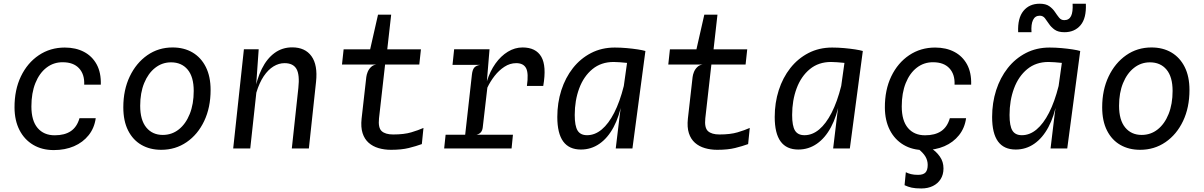

<svg xmlns="http://www.w3.org/2000/svg" viewBox="-20 -818 6634 1058"><path d="M276.5 9Q211.5 9 163 -19.8Q114.5 -48.5 87.5 -101Q60.5 -153.5 60 -225Q59.5 -322.5 95.2 -397Q131 -471.5 194 -513.8Q257 -556 337 -556Q397.5 -556 442.8 -532.2Q488 -508.5 512.8 -463Q537.5 -417.5 535.5 -351.5H444Q446.5 -408.5 415.5 -441.8Q384.5 -475 326 -475Q275.5 -475.5 236.2 -445.2Q197 -415 175 -360.2Q153 -305.5 153 -231.5Q153 -153 187.2 -112.8Q221.5 -72.5 281.5 -72.5Q336 -72.5 370 -95.2Q404 -118 418 -166.5H507.5Q500 -112.5 468.5 -73Q437 -33.5 387.8 -12.2Q338.5 9 276.5 9Z M868.5 7.5Q806.5 7.5 759.5 -19.5Q712.5 -46.5 686 -98.8Q659.5 -151 659.5 -227Q659.5 -322.5 695 -396.8Q730.5 -471 791.8 -513.8Q853 -556.5 931 -556.5Q994 -556.5 1041 -528.8Q1088 -501 1114.2 -448.8Q1140.5 -396.5 1140.5 -322Q1140.5 -225.5 1105.2 -151.2Q1070 -77 1008.5 -34.8Q947 7.5 868.5 7.5ZM877 -74.5Q927 -74.5 965.2 -104.8Q1003.5 -135 1025.5 -189.8Q1047.5 -244.5 1047.5 -317Q1047.5 -394.5 1014 -434.5Q980.5 -474.5 922.5 -474.5Q873.5 -474.5 835 -444.2Q796.5 -414 774.5 -360.2Q752.5 -306.5 752.5 -235Q752.5 -156.5 786.2 -115.5Q820 -74.5 877 -74.5Z M1265 0 1324 -546.5H1405.5L1386.5 -277L1381 -303Q1394.5 -382 1422.8 -438.8Q1451 -495.5 1493.2 -526.2Q1535.5 -557 1590 -557Q1661.5 -557 1696.5 -508.2Q1731.5 -459.5 1721.5 -367L1682 0H1588L1624 -333Q1632 -406 1613.8 -438Q1595.5 -470 1548 -470Q1516.5 -470 1487 -452Q1457.5 -434 1433.2 -398Q1409 -362 1392.5 -307.5L1359 0Z M2134.5 7.5Q2098 7.5 2066.2 -1.8Q2034.5 -11 2011.5 -31.2Q1988.5 -51.5 1978 -84.2Q1967.5 -117 1972.5 -164L1998.5 -393.5Q2000 -406.5 2006 -421.5Q2012 -436.5 2024 -448.2Q2036 -460 2054 -462.5L2016.5 -524L2018.5 -541L2063 -737H2135.5L2110 -510.5L2104.5 -484.5L2068.5 -166Q2063 -114 2083.2 -95.5Q2103.5 -77 2146.5 -77Q2207 -77 2246.2 -88.8Q2285.5 -100.5 2313.5 -113L2304.5 -24Q2273 -12.5 2232.8 -2.5Q2192.5 7.5 2134.5 7.5ZM1864.5 -462.5 1873.5 -546H2299.5L2290.5 -462.5Z M2427.5 0 2435.5 -75.5H2806.5L2799 0ZM2473.5 -460.5 2482.5 -546.5H2677.5L2637 -460.5ZM2536 -10 2580.5 -407.5Q2583.5 -434.5 2593.8 -445.8Q2604 -457 2625.5 -460.5L2589 -490L2595 -530L2677.5 -546.5L2663 -370.5Q2680.5 -426 2710.2 -467.8Q2740 -509.5 2778.5 -533Q2817 -556.5 2859.5 -556.5Q2933 -556.5 2962.8 -505.2Q2992.5 -454 2973.5 -344.5H2883.5Q2893.5 -414.5 2879 -442.2Q2864.5 -470 2824.5 -470Q2790 -470 2759.8 -450.2Q2729.5 -430.5 2705.5 -399.8Q2681.5 -369 2665.5 -335L2640 -115Q2638 -99 2629.8 -89.2Q2621.5 -79.5 2605.5 -75.5L2634 -57L2629 -10Z M3373 0 3396 -191.5 3438.5 -494.5 3456.5 -520 3536.5 -537 3465 0ZM3181 6Q3116 6 3083.5 -38.5Q3051 -83 3051 -173.5Q3051 -251.5 3073.2 -320.8Q3095.5 -390 3137 -442.8Q3178.5 -495.5 3237 -525.8Q3295.5 -556 3367.5 -556Q3400 -556 3433.2 -553Q3466.5 -550 3494 -545.8Q3521.5 -541.5 3536.5 -537L3508.5 -460Q3501.5 -462.5 3482.8 -465.5Q3464 -468.5 3440.5 -471Q3417 -473.5 3395.5 -475Q3374 -476.5 3361.5 -476.5Q3292.5 -476.5 3244.5 -437Q3196.5 -397.5 3171.8 -331.2Q3147 -265 3147 -184.5Q3147 -124 3162.8 -98.5Q3178.5 -73 3215 -73Q3258 -73 3295.8 -104.5Q3333.5 -136 3364.5 -196.5Q3395.5 -257 3417.5 -344.5L3427 -311L3408.5 -260.5Q3393 -177 3361 -117.2Q3329 -57.5 3283.2 -25.8Q3237.5 6 3181 6Z M3932.5 7.5Q3896 7.5 3864.2 -1.8Q3832.5 -11 3809.5 -31.2Q3786.5 -51.5 3776 -84.2Q3765.5 -117 3770.5 -164L3796.5 -393.5Q3798 -406.5 3804 -421.5Q3810 -436.5 3822 -448.2Q3834 -460 3852 -462.5L3814.5 -524L3816.5 -541L3861 -737H3933.5L3908 -510.5L3902.5 -484.5L3866.5 -166Q3861 -114 3881.2 -95.5Q3901.5 -77 3944.5 -77Q4005 -77 4044.2 -88.8Q4083.5 -100.5 4111.5 -113L4102.5 -24Q4071 -12.5 4030.8 -2.5Q3990.5 7.5 3932.5 7.5ZM3662.5 -462.5 3671.5 -546H4097.5L4088.5 -462.5Z M4571 0 4594 -191.5 4636.5 -494.5 4654.5 -520 4734.5 -537 4663 0ZM4379 6Q4314 6 4281.5 -38.5Q4249 -83 4249 -173.5Q4249 -251.5 4271.2 -320.8Q4293.5 -390 4335 -442.8Q4376.5 -495.5 4435 -525.8Q4493.5 -556 4565.5 -556Q4598 -556 4631.2 -553Q4664.5 -550 4692 -545.8Q4719.5 -541.5 4734.5 -537L4706.5 -460Q4699.5 -462.5 4680.8 -465.5Q4662 -468.5 4638.5 -471Q4615 -473.5 4593.5 -475Q4572 -476.5 4559.5 -476.5Q4490.5 -476.5 4442.5 -437Q4394.5 -397.5 4369.8 -331.2Q4345 -265 4345 -184.5Q4345 -124 4360.8 -98.5Q4376.5 -73 4413 -73Q4456 -73 4493.8 -104.5Q4531.5 -136 4562.5 -196.5Q4593.5 -257 4615.5 -344.5L4625 -311L4606.5 -260.5Q4591 -177 4559 -117.2Q4527 -57.5 4481.2 -25.8Q4435.5 6 4379 6Z M5072.5 9Q5007.5 9 4959 -19.8Q4910.5 -48.5 4883.5 -101Q4856.5 -153.5 4856 -225Q4855.5 -322.5 4891.2 -397Q4927 -471.5 4990 -513.8Q5053 -556 5133 -556Q5193.5 -556 5238.8 -532.2Q5284 -508.5 5308.8 -463Q5333.5 -417.5 5331.5 -351.5H5240Q5242.5 -408.5 5211.5 -441.8Q5180.5 -475 5122 -475Q5071.5 -475.5 5032.2 -445.2Q4993 -415 4971 -360.2Q4949 -305.5 4949 -231.5Q4949 -153 4983.2 -112.8Q5017.5 -72.5 5077.5 -72.5Q5132 -72.5 5166 -95.2Q5200 -118 5214 -166.5H5303.5Q5296 -112.5 5264.5 -73Q5233 -33.5 5183.8 -12.2Q5134.5 9 5072.5 9ZM5057 220.5Q5023.5 220.5 5003.5 216Q4983.5 211.5 4964.5 202.5L4971.5 131Q4984 137.5 5000 141.5Q5016 145.5 5039 145.5Q5067.5 145.5 5079.8 132.5Q5092 119.5 5092 90.5Q5092 66 5079.5 44.8Q5067 23.5 5037 0H5112Q5139 16.5 5159 44.8Q5179 73 5179 110Q5179 144 5163.5 168.8Q5148 193.5 5120.5 207Q5093 220.5 5057 220.5Z M5769 0 5792 -191.5 5834.5 -494.5 5852.5 -520 5932.5 -537 5861 0ZM5577 6Q5512 6 5479.5 -38.5Q5447 -83 5447 -173.5Q5447 -251.5 5469.2 -320.8Q5491.5 -390 5533 -442.8Q5574.5 -495.5 5633 -525.8Q5691.5 -556 5763.5 -556Q5796 -556 5829.2 -553Q5862.5 -550 5890 -545.8Q5917.5 -541.5 5932.5 -537L5904.5 -460Q5897.5 -462.5 5878.8 -465.5Q5860 -468.5 5836.5 -471Q5813 -473.5 5791.5 -475Q5770 -476.5 5757.5 -476.5Q5688.5 -476.5 5640.5 -437Q5592.5 -397.5 5567.8 -331.2Q5543 -265 5543 -184.5Q5543 -124 5558.8 -98.5Q5574.5 -73 5611 -73Q5654 -73 5691.8 -104.5Q5729.5 -136 5760.5 -196.5Q5791.5 -257 5813.5 -344.5L5823 -311L5804.5 -260.5Q5789 -177 5757 -117.2Q5725 -57.5 5679.2 -25.8Q5633.5 6 5577 6ZM5845.5 -640.5Q5811.5 -640.5 5792 -654.2Q5772.5 -668 5760.5 -686Q5748.5 -704 5737.8 -717.8Q5727 -731.5 5709.5 -731.5Q5683.5 -731.5 5672.2 -707.5Q5661 -683.5 5664 -640.5H5590.5Q5587 -718 5619.5 -757.8Q5652 -797.5 5709 -797.5Q5743 -797.5 5762.2 -783.8Q5781.5 -770 5793.2 -752.2Q5805 -734.5 5816 -720.8Q5827 -707 5844.5 -707Q5871 -707 5882 -729.5Q5893 -752 5890.5 -797.5H5963.5Q5967 -717.5 5934.2 -679Q5901.5 -640.5 5845.5 -640.5Z M6262.5 7.5Q6200.5 7.5 6153.5 -19.5Q6106.5 -46.5 6080 -98.8Q6053.5 -151 6053.5 -227Q6053.5 -322.5 6089 -396.8Q6124.5 -471 6185.8 -513.8Q6247 -556.5 6325 -556.5Q6388 -556.5 6435 -528.8Q6482 -501 6508.2 -448.8Q6534.5 -396.5 6534.5 -322Q6534.5 -225.5 6499.2 -151.2Q6464 -77 6402.5 -34.8Q6341 7.5 6262.5 7.5ZM6271 -74.5Q6321 -74.5 6359.2 -104.8Q6397.5 -135 6419.5 -189.8Q6441.5 -244.5 6441.5 -317Q6441.5 -394.5 6408 -434.5Q6374.5 -474.5 6316.5 -474.5Q6267.5 -474.5 6229 -444.2Q6190.5 -414 6168.5 -360.2Q6146.5 -306.5 6146.5 -235Q6146.5 -156.5 6180.2 -115.5Q6214 -74.5 6271 -74.5Z"/></svg>

Font: Spline Sans Mono
Style: Italic
Weight: 400
Italic angle: -4°
Monospace: yes
Designer: Eben Sorkin, Mirko Velimirovic
Foundry: Sorkin Type
Version: Version 1.004